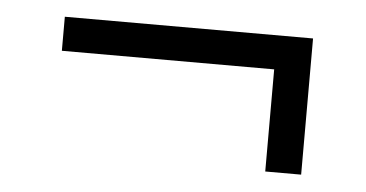

<svg xmlns="http://www.w3.org/2000/svg" viewBox="-30 -394 589 309"><g transform="rotate(5 264.5 -240.0)"><path d="M465 -130H407V-295H64V-350H465Z"/></g></svg>

Font: Montserrat Ace
Style: Regular
Weight: 400
Designer: Julieta Ulanovsky
Foundry: Julieta Ulanovsky
Version: Version 1